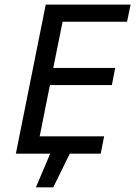

<svg xmlns="http://www.w3.org/2000/svg" viewBox="-20 -658 590 822"><path d="M411.1 0H47.9L175.8 -638.2H539.1L523.9 -564.9H248L208 -367.2H473.1L459 -293.9H193.8L149.9 -74.2H425.8ZM278.8 0 208 144H133.8L194.8 0Z"/></svg>

Font: Code New Roman
Style: Italic
Weight: 400
Italic angle: -11°
Monospace: yes
Designer: Sam Radian
Foundry: Code New Roman
Version: Version 1.508 October 19, 2014